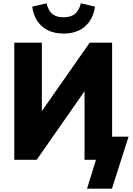

<svg xmlns="http://www.w3.org/2000/svg" viewBox="-20 -962 799 1156"><path d="M504 174 558 0H489V-459L515 -450L201 0H66V-705H232V-247L206 -256L520 -705H655V-139H754L654 174ZM363 -760Q309 -760 269 -779.5Q229 -799 205 -835Q181 -871 174 -922L260 -942Q271 -898 295 -878Q319 -858 363 -858Q407 -858 431.5 -878.5Q456 -899 467 -942L552 -922Q540 -844 491 -802Q442 -760 363 -760Z"/></svg>

Font: Nunito Sans 10pt SemiCondensed Black
Style: Regular
Weight: 900
Width: 4
Designer: Vernon Adams
Foundry: Vernon Adams
Version: Version 3.101;gftools[0.9.27]